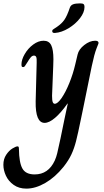

<svg xmlns="http://www.w3.org/2000/svg" viewBox="-77 -717 618 1136"><path d="M-57 258Q-57 224 -40.5 199Q-24 174 -3.5 161.5Q17 149 27 149Q31 149 33 152Q35 155 35 165Q36 245 55.5 280Q75 315 128 315Q209 315 247 233Q256 213 261.5 190Q267 167 281 102L304 -10L324 -104H322Q284 -50 249 -20Q214 10 187 10Q132 10 134 -117L140 -345Q141 -370 137.5 -379Q134 -388 124 -388Q114 -388 105.5 -378.5Q97 -369 84 -347Q74 -331 70 -325.5Q66 -320 60 -320Q54 -320 52 -323.5Q50 -327 50 -336Q50 -364 69.5 -397.5Q89 -431 119.5 -453.5Q150 -476 181 -476Q213 -476 226 -449.5Q239 -423 239 -366Q239 -341 238 -327L233 -200Q231 -160 231 -151Q231 -123 235 -113Q239 -103 247 -103Q264 -103 287.5 -137Q311 -171 333 -225Q355 -279 368 -335L382 -394Q389 -425 421.5 -450.5Q454 -476 486 -476Q506 -476 506 -463Q506 -459 502 -450.5Q498 -442 494 -430Q481 -397 466 -326L413 -66L403 -18Q384 75 373 118Q362 161 345.5 196.5Q329 232 299 270Q249 332 191 365.5Q133 399 79 399Q35 399 4 377Q-27 355 -42 322.5Q-57 290 -57 258ZM245 -522Q232 -522 232 -533Q232 -538 235.5 -541.5Q239 -545 245.5 -548.5Q252 -552 260 -558Q288 -577 304 -600Q320 -623 336 -671Q341 -686 355.5 -691.5Q370 -697 397 -697Q412 -697 417.5 -692.5Q423 -688 423 -676Q423 -644 396.5 -609.5Q370 -575 329 -550Q288 -525 248 -522Z"/></svg>

Font: Charm
Style: Bold
Weight: 700
Designer: Katatrad Aksorn Co.,Ltd.
Foundry: Cadson Demak Co.,Ltd.
Version: Version 1.001